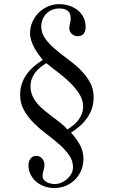

<svg xmlns="http://www.w3.org/2000/svg" viewBox="-20 -716 555 936"><path d="M436.5 -241.2Q436.5 -212.9 428.2 -187.7Q419.9 -162.6 405 -141.4Q390.1 -120.1 370.1 -102.3Q350.1 -84.5 326.2 -69.3Q350.1 -43.9 368.4 -12Q386.7 20 386.7 57.1Q386.7 87.9 376 114.3Q365.2 140.6 345.9 159.7Q326.7 178.7 300.8 189.7Q274.9 200.7 243.2 200.7Q219.2 200.7 196.5 192.6Q173.8 184.6 156.5 169.7Q139.2 154.8 128.9 134.3Q118.7 113.8 118.7 88.9Q118.7 71.3 128.7 57.6Q138.7 43.9 157.2 43.9Q175.3 43.9 186 57.4Q196.8 70.8 196.8 87.4Q196.8 100.6 192.1 114.7Q187.5 128.9 187.5 142.1Q187.5 152.8 193.8 160.4Q200.2 168 209 172.6Q217.8 177.2 228.5 179.2Q239.3 181.2 247.6 181.2Q263.2 181.2 278.8 174.6Q294.4 168 307.1 156.7Q319.8 145.5 327.9 130.9Q335.9 116.2 335.9 100.1Q335.9 67.4 316.9 40.3Q297.9 13.2 269.3 -12Q240.7 -37.1 207 -62.5Q173.3 -87.9 144.8 -116.2Q116.2 -144.5 97.2 -178.2Q78.1 -211.9 78.1 -253.9Q78.1 -282.7 86.4 -307.4Q94.7 -332 109.6 -353Q124.5 -374 144.5 -391.6Q164.6 -409.2 188.5 -423.3L167 -452.1Q155.8 -467.3 147 -483.9Q138.2 -500.5 132.3 -518.3Q126.5 -536.1 126.5 -554.2Q126.5 -583.5 137.9 -609.1Q149.4 -634.8 168.7 -654.1Q188 -673.3 214.1 -684.6Q240.2 -695.8 268.6 -695.8Q293.5 -695.8 316.7 -688.5Q339.8 -681.2 357.9 -667Q376 -652.8 386.7 -632.1Q397.5 -611.3 397.5 -584.5Q397.5 -565.4 388.4 -552.5Q379.4 -539.6 357.9 -539.6Q342.8 -539.6 330.3 -550.8Q317.9 -562 317.9 -577.1Q317.9 -589.8 321.3 -601.8Q324.7 -613.8 324.7 -626.5Q324.7 -653.3 309.3 -664.1Q293.9 -674.8 268.6 -674.8Q250 -674.8 233.9 -668Q217.8 -661.1 206.3 -649.7Q194.8 -638.2 188 -622.1Q181.2 -606 181.2 -587.4Q181.2 -554.7 200.2 -528.3Q219.2 -502 247.6 -477.5Q275.9 -453.1 308.8 -429.2Q341.8 -405.3 370.1 -377.7Q398.4 -350.1 417.5 -317.1Q436.5 -284.2 436.5 -241.2ZM206.1 -408.2Q189.9 -398.4 176 -387.2Q162.1 -376 151.6 -362.1Q141.1 -348.1 135 -331.8Q128.9 -315.4 128.9 -295.9Q128.9 -270 138.2 -249Q147.5 -228 162.8 -210Q178.2 -191.9 197.8 -176.3L237.3 -145.5L275.9 -116.2Q294.4 -101.6 308.6 -84.5Q323.2 -94.2 337.4 -105.5Q351.6 -116.7 362.1 -130.6Q372.6 -144.5 378.9 -161.4Q385.3 -178.2 385.3 -196.8Q385.3 -229.5 365.7 -259.5Q346.2 -289.6 318.1 -316.4Q290 -343.3 259.3 -366.2Q228.5 -389.2 206.1 -408.2Z"/></svg>

Font: Simplified Naskh
Style: Regular
Weight: 400
Designer: SIL International
Foundry: Arabeyes
Version: 1.02_alpha